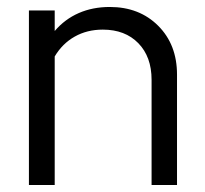

<svg xmlns="http://www.w3.org/2000/svg" viewBox="-20 -531 589 551"><path d="M63 0V-501H137V-442Q166 -476 206 -493.5Q246 -511 295 -511Q380 -511 434 -457Q488 -403 488 -317V0H415V-302Q415 -368 377 -407Q339 -446 275 -446Q230 -446 194.5 -426Q159 -406 137 -369V0Z"/></svg>

Font: Red Hat Display
Style: Regular
Weight: 400
Designer: Pentagram / MCKL
Foundry: Pentagram / MCKL
Version: Version 1.003; Red Hat Display